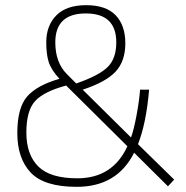

<svg xmlns="http://www.w3.org/2000/svg" viewBox="-20 -714 720 743"><path d="M159 -550Q159 -615 198 -654.5Q237 -694 313.5 -694Q390 -694 427.5 -655Q465 -616 465 -546.5Q465 -477 427 -436.5Q389 -396 300 -367L487 -182Q498 -212 508.5 -268.5Q519 -325 522 -367H557Q546 -237 514 -156L654 -19L630 7L499 -123Q433 9 277 9Q151 9 99 -46Q47 -101 47 -199Q47 -297 85 -340.5Q123 -384 210 -409Q178 -444 168.5 -474Q159 -504 159 -550ZM279 -24Q416 -24 473 -148L236 -383Q150 -360 116 -323Q82 -286 82 -201Q82 -116 128 -70Q174 -24 279 -24ZM194 -550Q194 -472 239 -427L275 -391Q362 -421 396 -454Q430 -487 430 -550Q430 -662 312 -662Q194 -662 194 -550Z"/></svg>

Font: Titillium Web[RUS by Daymarius]
Style: Regular
Weight: 200
Designer: Cyrillization by Daymarius
Foundry: Cyrillization by Daymarius
Version: Version 1.002 September 11, 2018